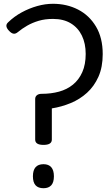

<svg xmlns="http://www.w3.org/2000/svg" viewBox="-20 -981 578 1015"><path d="M210 -215Q188 -215 177 -222Q166 -229 166 -243V-458Q166 -470 175 -477.5Q184 -485 200 -485Q250 -485 292 -496.5Q334 -508 365.5 -533.5Q397 -559 415 -599.5Q433 -640 433 -696Q433 -751 413 -792.5Q393 -834 354.5 -857.5Q316 -881 260 -881Q218 -881 184.5 -871Q151 -861 124 -845.5Q97 -830 74 -811Q62 -801 51 -803Q40 -805 28 -818Q16 -830 14 -841.5Q12 -853 23 -863Q55 -894 94.5 -915.5Q134 -937 176.5 -949Q219 -961 260 -961Q333 -961 392.5 -930.5Q452 -900 487.5 -840.5Q523 -781 523 -695Q523 -626 500.5 -575.5Q478 -525 440 -490.5Q402 -456 353.5 -436Q305 -416 254 -408V-243Q254 -229 243 -222Q232 -215 210 -215ZM210 14Q182 14 168 -1.5Q154 -17 154 -49Q154 -81 168 -97Q182 -113 210 -113Q237 -113 251 -97Q265 -81 265 -49Q265 -17 251 -1.5Q237 14 210 14Z"/></svg>

Font: Playwrite HU
Style: Regular
Weight: 400
Designer: Veronika Burian, José Scaglione
Foundry: TypeTogether
Version: Version 1.002